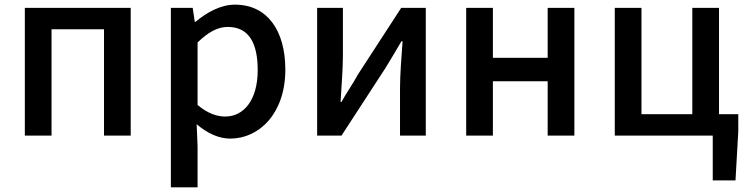

<svg xmlns="http://www.w3.org/2000/svg" viewBox="-20 -584 3219 827"><path d="M87 0H202V-458H428V0H543V-550H87Z M716 223H831V45L827 -49C874 -9 923 13 972 13C1096 13 1209 -95 1209 -284C1209 -453 1131 -564 992 -564C930 -564 870 -530 822 -490H819L810 -550H716ZM950 -82C916 -82 874 -95 831 -132V-401C877 -446 918 -468 961 -468C1053 -468 1090 -397 1090 -282C1090 -153 1030 -82 950 -82Z M1346 0H1451L1639 -289C1659 -321 1689 -372 1709 -406H1714C1709 -335 1703 -262 1703 -205V0H1814V-550H1708L1521 -262C1516 -254 1511 -244 1505 -234L1467 -173C1461 -163 1456 -153 1451 -145H1447C1451 -215 1457 -288 1457 -345V-550H1346Z M1988 0H2103V-234H2339V0H2454V-550H2339V-335H2103V-550H1988Z M3050 193H3148L3160 -18V-92H3077V-550H2962V-92H2743V-550H2628V0H3050Z"/></svg>

Font: DAIFUKU Sans JP Medium
Style: Regular
Weight: 500
Designer: Original font ‘Source Han Sans JP’ : Ryoko NISHIZUKA  (kana, bopomofo & ideographs); Paul D. Hunt (Latin, Greek & Cyrill
Foundry: Daifuku
Version: Version 1.000